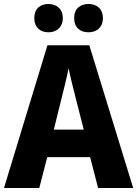

<svg xmlns="http://www.w3.org/2000/svg" viewBox="-20 -994 688 963"><path d="M152 -903C152 -856 182 -832 223 -832C263 -832 295 -857 295 -903C295 -950 263 -974 223 -974C182 -974 152 -951 152 -903ZM352 -903C352 -856 382 -832 424 -832C465 -832 496 -857 496 -903C496 -950 465 -974 424 -974C382 -974 352 -951 352 -903ZM472 -51H648L428 -767H218L0 -51H177L217 -206H432ZM360 -501 400 -344H250L289 -502C298 -538 317 -612 324 -652C332 -610 350 -542 360 -501Z"/></svg>

Font: Noto Sans Tamil UI SemiCondensed ExtraBold
Style: Regular
Weight: 800
Width: 4
Designer: Jelle Bosma - Monotype Design Team
Foundry: Monotype Imaging Inc.
Version: Version 2.004